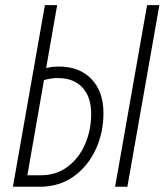

<svg xmlns="http://www.w3.org/2000/svg" viewBox="-20 -713 628 733"><path d="M29.3 0 151.4 -693.4H198.2L156.2 -453.1Q168.9 -456.5 181.2 -457.8Q193.4 -459 203.6 -459Q283.7 -459 329.3 -411.1Q375 -363.3 375 -281.2Q375 -207 345.5 -142.8Q315.9 -78.6 261.2 -39.3Q206.5 0 130.9 0ZM84.5 -43.9H135.3Q195.3 -43.9 238.5 -76.7Q281.7 -109.4 304.9 -162.8Q328.1 -216.3 328.1 -278.3Q328.1 -342.3 294.9 -378.7Q261.7 -415 200.2 -415Q174.3 -415 147.9 -407.2ZM419.4 0 541.5 -693.4H588.4L466.3 0Z"/></svg>

Font: Cascadia Mono ExtraLight
Style: Italic
Weight: 200
Italic angle: -10°
Monospace: yes
Designer: Aaron Bell
Foundry: Saja Typeworks
Version: Version 2404.023; ttfautohint (v1.8.4)